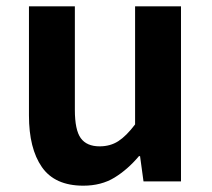

<svg xmlns="http://www.w3.org/2000/svg" viewBox="-20 -580 677 614"><path d="M246.4 13.8Q155.3 13.8 113.9 -45.8Q72.6 -105.3 72.6 -210.6V-559.8H219.4V-228.7Q219.4 -164.3 238.3 -138.2Q257.3 -112 298.6 -112Q332.7 -112 358.4 -128.6Q384.1 -145.2 412 -182.1V-559.8H558.8V0H438.9L427.9 -80.6H424.3Q388.2 -37.8 346 -12Q303.8 13.8 246.4 13.8Z"/></svg>

Font: Shanggu Sans SC VF
Style: Regular
Weight: 250
Designer: GuiWonder
Version: Version 1.021